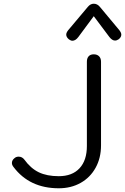

<svg xmlns="http://www.w3.org/2000/svg" viewBox="-20 -1002 672 1032"><path d="M53 -104Q44 -115 44 -126Q44 -141 58 -152Q67 -160 80 -160Q99 -160 111 -144Q145 -97 188.5 -76Q232 -55 296 -55Q368 -55 407.5 -97.5Q447 -140 447 -217V-670Q447 -689 456.5 -699.5Q466 -710 484 -710Q502 -710 512.5 -699.5Q523 -689 523 -670V-221Q523 -153 494 -100.5Q465 -48 413.5 -19Q362 10 296 10Q139 10 53 -104ZM336 -816Q336 -826 346 -839L452 -965Q466 -982 484 -982Q503 -982 517 -965L622 -839Q632 -826 632 -816Q632 -802 618 -791Q608 -784 598 -784Q583 -784 568 -803L484 -915L401 -803Q386 -783 369 -783Q361 -783 351 -790Q336 -802 336 -816Z"/></svg>

Font: Kodchasan
Style: Regular
Weight: 400
Version: Version 1.000; ttfautohint (v1.6)